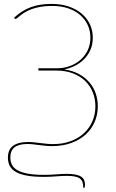

<svg xmlns="http://www.w3.org/2000/svg" viewBox="-20 -726 577 958"><path d="M395.5 211.5Q395.5 195 391.8 183.5Q388 172 378.5 164.8Q369 157.5 352.8 154.5Q336.5 151.5 312 151.5Q298 151.5 285.8 152.2Q273.5 153 260.2 154Q247 155 232.2 155.8Q217.5 156.5 198.5 156.5Q148.5 156.5 114.2 150.2Q80 144 59 131.8Q38 119.5 28.8 101.8Q19.5 84 19.5 61Q19.5 20.5 45.2 1.5Q71 -17.5 119.5 -17.5Q135.5 -17.5 150.5 -15.8Q165.5 -14 180.8 -12.2Q196 -10.5 211.5 -8.8Q227 -7 244.5 -7Q293 -7 332.2 -21.5Q371.5 -36 399 -61.5Q426.5 -87 441.2 -121.5Q456 -156 456 -195.5Q456 -232 443.2 -264.5Q430.5 -297 405.8 -321.2Q381 -345.5 344.2 -359.8Q307.5 -374 260 -374H171.5V-385.5H267Q297.5 -385.5 326.8 -395.8Q356 -406 379.2 -425.5Q402.5 -445 416.8 -473.5Q431 -502 431 -538Q431 -572.5 417.5 -601.5Q404 -630.5 379.2 -651.8Q354.5 -673 319 -684.8Q283.5 -696.5 240 -696.5Q206.5 -696.5 181 -691.8Q155.5 -687 136.2 -679.8Q117 -672.5 103.5 -664Q90 -655.5 81 -648.2Q72 -641 66.2 -636.2Q60.5 -631.5 57 -631.5Q53.5 -631.5 52 -634.5L50 -637.5Q69 -655 89.2 -668Q109.5 -681 132 -689.5Q154.5 -698 180.5 -702.2Q206.5 -706.5 237.5 -706.5Q285 -706.5 323 -693.5Q361 -680.5 387.8 -657.8Q414.5 -635 428.8 -604.2Q443 -573.5 443 -538Q443 -503 430.5 -475.8Q418 -448.5 397.8 -428.8Q377.5 -409 352 -396.8Q326.5 -384.5 300.5 -379.5Q341.5 -374 372.8 -357.2Q404 -340.5 425.2 -316Q446.5 -291.5 457.2 -260.8Q468 -230 468 -195.5Q468 -153.5 452 -117Q436 -80.5 406.5 -54Q377 -27.5 334.5 -12.2Q292 3 239.5 3Q221 3 205.2 1.2Q189.5 -0.5 174.8 -2.2Q160 -4 146 -5.8Q132 -7.5 117 -7.5Q73 -7.5 52.2 9.2Q31.5 26 31.5 60Q31.5 80.5 39.8 96.5Q48 112.5 67.2 123.5Q86.5 134.5 118.8 140.5Q151 146.5 199 146.5Q217.5 146.5 232.5 145.8Q247.5 145 260.5 144Q273.5 143 285.8 142.2Q298 141.5 311.5 141.5Q338.5 141.5 356.5 145Q374.5 148.5 385 155.5Q395.5 162.5 399.8 172.8Q404 183 404 196Q404 205.5 402.2 208.5Q400.5 211.5 398 211.5H395.5Z"/></svg>

Font: Lato Hairline
Style: Regular
Weight: 100
Designer: Lukasz Dziedzic
Foundry: tyPoland Lukasz Dziedzic
Version: Version 2.007; 2014-02-27